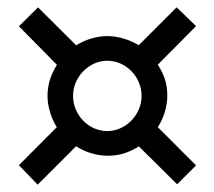

<svg xmlns="http://www.w3.org/2000/svg" viewBox="-20 -585 586 525"><path d="M411.6 -237.3C427.2 -261.2 437.5 -293.9 437.5 -322.8C437.5 -355.5 429.7 -379.4 411.6 -408.2L516.1 -513.7L462.9 -564.9L359.4 -461.4C335.4 -475.6 304.7 -486.3 273.4 -486.3C244.1 -486.3 212.4 -476.6 188.5 -460.9L84 -564.9L31.7 -513.2L135.7 -407.7C118.7 -380.9 109.9 -352.5 109.9 -322.8C109.9 -295.4 119.1 -262.7 135.3 -237.3L31.7 -133.3L83 -80.1L188 -185.1C211.9 -169.4 244.1 -159.2 273.4 -159.2C307.1 -159.2 329.1 -166.5 359.9 -184.6L464.4 -81.1L516.1 -132.8ZM367.2 -322.8C367.2 -270.5 323.2 -226.6 273.4 -226.6C222.2 -226.6 179.7 -271 179.7 -322.8C179.7 -375 223.6 -418.9 273.4 -418.9C324.7 -418.9 367.2 -374.5 367.2 -322.8Z"/></svg>

Font: SG Kara
Style: Regular
Weight: 400
Designer: Damoon Khanjanzadeh
Version: Version 1.000